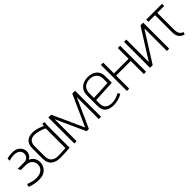

<svg xmlns="http://www.w3.org/2000/svg" viewBox="239 -1554 2611 2611"><g transform="rotate(-45 1544.0 -249.0)"><path d="M92 -455Q115 -463 135.5 -467Q156 -471 174.5 -471.5Q193 -472 207 -471Q228 -469 245.5 -462Q263 -455 275.5 -443.5Q288 -432 294.5 -417Q301 -402 301 -383Q301 -361 291 -342.5Q281 -324 262.5 -312.5Q244 -301 221 -301H92L108 -259H208Q230 -259 251.5 -252.5Q273 -246 290 -232Q307 -218 317.5 -197Q328 -176 328 -147Q328 -114 310 -87.5Q292 -61 260 -46Q228 -31 183 -31Q153 -31 125 -37Q97 -43 74 -50.5Q51 -58 35 -64L22 -23Q55 -9 100.5 1Q146 11 189 11Q254 11 294 -12Q334 -35 353 -72.5Q372 -110 372 -150Q372 -195 348.5 -231Q325 -267 283 -282Q305 -291 319 -307Q333 -323 340 -342.5Q347 -362 347 -381Q347 -413 330.5 -442.5Q314 -472 280 -491.5Q246 -511 193 -511Q170 -511 145 -508Q120 -505 92 -497Z M800 -487 765 -502Q761 -493 757.5 -479.5Q754 -466 754 -462Q726 -475 696.5 -485.5Q667 -496 637 -502Q607 -508 579 -508Q550 -508 523 -500.5Q496 -493 474.5 -476Q453 -459 440.5 -429Q428 -399 428 -354V-165Q428 -118 441.5 -85Q455 -52 481 -32Q507 -12 541.5 -3.5Q576 5 617 4Q633 4 656 3Q679 2 703 1Q727 0 747.5 -1.5Q768 -3 781 -3.5Q794 -4 793 -4V-411Q793 -442 796.5 -464.5Q800 -487 800 -487ZM471 -163V-351Q471 -387 480 -409.5Q489 -432 504 -444.5Q519 -457 538 -462Q557 -467 576 -467Q593 -467 613.5 -464Q634 -461 656 -455.5Q678 -450 701.5 -441.5Q725 -433 749 -421V-42Q749 -42 736.5 -41Q724 -40 703 -39Q682 -38 656 -36.5Q630 -35 603 -35Q560 -35 530 -50Q500 -65 485.5 -93.5Q471 -122 471 -163Z M1339 -500 1137 -50 933 -500H879V0H923V-423L1115 0H1159L1349 -423V0H1393V-500Z M1506 -134V-207L1824 -224V-342Q1824 -398 1802 -435Q1780 -472 1740.5 -491Q1701 -510 1648 -510Q1595 -510 1553 -491Q1511 -472 1487 -434Q1463 -396 1463 -339V-134Q1463 -92 1475.5 -64Q1488 -36 1511.5 -19Q1535 -2 1567 5Q1599 12 1636 12Q1676 12 1718.5 -0.5Q1761 -13 1798 -35L1781 -69Q1742 -49 1706.5 -37.5Q1671 -26 1632 -26Q1606 -26 1583 -32Q1560 -38 1543 -50.5Q1526 -63 1516 -83.5Q1506 -104 1506 -134ZM1780 -347V-263L1506 -250V-336Q1506 -380 1523 -410.5Q1540 -441 1572 -457Q1604 -473 1647 -473Q1686 -473 1715.5 -458Q1745 -443 1762.5 -415Q1780 -387 1780 -347Z M2215 -293H1934V-500H1890V0H1934V-251H2215V0H2259V-500H2215Z M2378 -500H2334V0H2386L2659 -433V0H2703V-500H2651L2378 -67Z M2933 -133V-458H3065V-500H2761V-458H2889V-133Q2889 -104 2894 -80.5Q2899 -57 2910.5 -39.5Q2922 -22 2941 -8.5Q2960 5 2988 13L3001 -21Q2974 -30 2959.5 -46Q2945 -62 2939 -84Q2933 -106 2933 -133Z"/></g></svg>

Font: Advent Pro Light
Style: Regular
Weight: 300
Version: Version 3.000